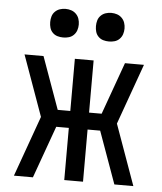

<svg xmlns="http://www.w3.org/2000/svg" viewBox="-53 -789 706 836"><g transform="rotate(5 300.0 -371.5)"><path d="M39 0 134 -265 39 -530H122L204 -302H259V-530H341V-302H396L478 -530H561L466 -265L561 0H478L396 -228H341V0H259V-228H204L122 0ZM400 -618Q387 -618 375 -621.5Q363 -625 354 -634Q345 -643 341.5 -655Q338 -667 338 -680Q338 -693 341.5 -705Q345 -717 354 -726Q363 -735 375 -739Q387 -743 400 -743Q413 -743 425 -739Q437 -735 446 -726Q455 -717 459 -705Q463 -693 463 -680Q463 -667 459 -655Q455 -643 446 -634Q437 -625 425 -621.5Q413 -618 400 -618ZM200 -618Q187 -618 175 -621.5Q163 -625 154 -634Q145 -643 141.5 -655Q138 -667 138 -680Q138 -693 141.5 -705Q145 -717 154 -726Q163 -735 175 -739Q187 -743 200 -743Q213 -743 225 -739Q237 -735 246 -726Q255 -717 259 -705Q263 -693 263 -680Q263 -667 259 -655Q255 -643 246 -634Q237 -625 225 -621.5Q213 -618 200 -618Z"/></g></svg>

Font: Iosevka Curly Extended
Style: Regular
Weight: 400
Width: 7
Monospace: yes
Designer: Belleve Invis
Foundry: Belleve Invis
Version: Version 11.1.0; ttfautohint (v1.8.3)